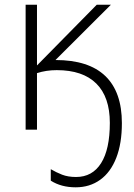

<svg xmlns="http://www.w3.org/2000/svg" viewBox="-20 -551 571 816"><path d="M137.2 0H88.9V-530.8H137.2V-272.9L391.1 -530.8H451.2L215.8 -295.9Q356.4 -295.9 427.2 -228.3Q498 -160.6 498 -27.8Q498 58.6 474.1 119.9Q450.2 181.2 405.8 213.1Q361.3 245.1 301.8 245.1Q240.2 245.1 195.8 216.8V168Q218.8 181.6 243.9 191.4Q269 201.2 303.2 201.2Q372.6 201.2 409.7 142.3Q446.8 83.5 446.8 -28.8Q446.8 -138.7 389.4 -195.8Q332 -252.9 221.2 -252.9Q176.3 -252.9 137.2 -240.2Z"/></svg>

Font: JBL Sans
Style: Light
Weight: 300
Version: Version 1.10